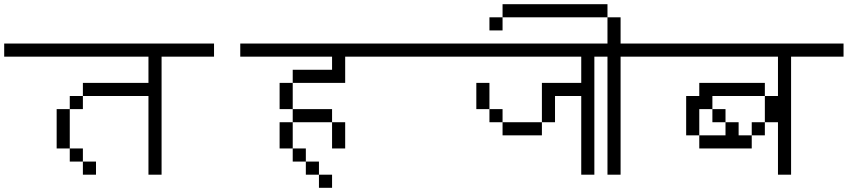

<svg xmlns="http://www.w3.org/2000/svg" viewBox="-20 -895 4040 915"><path d="M1000 -625H750V-62.5H687.5V-437.5H375V-500H687.5V-625H0V-687.5H1000ZM250 -375H312.5V-187.5H250ZM312.5 -187.5H375V-125H312.5ZM312.5 -437.5H375V-375H312.5ZM375 -125H437.5V-62.5H375Z M2000 -625H1625V-500H1375V-562.5H1562.5V-625H1125V-687.5H2000ZM1312.5 -312.5H1375V-187.5H1312.5ZM1312.5 -500H1375V-375H1312.5ZM1375 -187.5H1437.5V-125H1375ZM1375 -375H1562.5V-312.5H1375ZM1437.5 -125H1500V-62.5H1437.5ZM1500 -62.5H1562.5V0H1500ZM1562.5 -312.5H1625V-187.5H1562.5Z M3000 -625H2812.5V-62.5H2750V-437.5H2625V-312.5H2562.5V-500H2750V-625H2000V-687.5H3000ZM2250 -500H2312.5V-375H2250ZM2312.5 -375H2375V-312.5H2312.5ZM2375 -312.5H2562.5V-250H2375Z M2875 -812.5H2375V-875H2875ZM2312.5 -812.5H2375V-750H2312.5ZM2750 -687.5H2875V-812.5H2937.5V-687.5H3000V-625H2937.5V-62.5H2875V-625H2750Z M4000 -625H3750V-62.5H3687.5V-312.5H3625V-437.5H3687.5V-625H3000V-687.5H4000ZM3250 -437.5H3312.5V-500H3625V-437.5H3375V-375H3312.5V-250H3250ZM3312.5 -250H3437.5V-312.5H3500V-250H3562.5V-187.5H3312.5ZM3375 -375H3437.5V-312.5H3375ZM3562.5 -312.5H3625V-250H3562.5Z"/></svg>

Font: ChillBitmapSE 16px
Style: Regular
Weight: 400
Designer: Designed by Warren2060
Foundry: ChillType
Version: Version 1.000